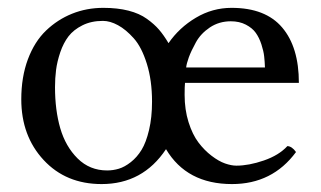

<svg xmlns="http://www.w3.org/2000/svg" viewBox="-20 -459 818 489"><path d="M409.2 -349.1Q436.5 -388.7 478.8 -413.8Q521 -439 569.8 -439Q656.2 -439 698.7 -388.9Q741.2 -338.9 741.2 -248H451.2Q450.2 -239.3 450.2 -217.8Q450.2 -179.7 460.2 -147.9Q470.2 -116.2 485.4 -96.2Q500.5 -76.2 518.8 -62.3Q537.1 -48.3 553.2 -42.7Q569.3 -37.1 582 -37.1Q613.8 -37.1 652.1 -50.3Q690.4 -63.5 711.9 -86.9Q723.6 -86.4 733.9 -71.8Q673.8 9.8 570.8 9.8Q455.6 9.8 402.8 -79.1Q343.8 9.8 238.8 9.8Q147.9 9.8 91.1 -51.5Q34.2 -112.8 34.2 -206.1Q34.2 -262.7 51 -307.9Q67.9 -353 97.2 -381.1Q126.5 -409.2 163.6 -424.1Q200.7 -439 243.2 -439Q279.3 -439 307.1 -431.9Q335 -424.8 354 -411.1Q373 -397.5 385 -383.5Q397 -369.6 409.2 -349.1ZM120.1 -236.8Q120.1 -178.7 133.5 -132.3Q147 -85.9 177.7 -55.4Q208.5 -24.9 252.9 -24.9Q268.1 -24.9 282.7 -29.3Q297.4 -33.7 313.2 -46.1Q329.1 -58.6 340.6 -77.4Q352.1 -96.2 359.6 -127.9Q367.2 -159.7 367.2 -200.2Q367.2 -254.4 354 -296.6Q340.8 -338.9 320.8 -361.3Q300.8 -383.8 280.5 -394.8Q260.3 -405.8 242.2 -405.8Q212.4 -405.8 189.9 -394.5Q167.5 -383.3 154.5 -366.5Q141.6 -349.6 133.5 -325.9Q125.5 -302.2 122.8 -281Q120.1 -259.8 120.1 -236.8ZM654.8 -287.1Q654.3 -302.2 652.8 -315.4Q651.4 -328.6 645.8 -345.9Q640.1 -363.3 631.3 -375.5Q622.6 -387.7 606.2 -396.2Q589.8 -404.8 567.9 -404.8Q538.1 -404.8 514.6 -389.2Q491.2 -373.5 479 -351.3Q466.8 -329.1 460.9 -313Q455.1 -296.9 454.1 -287.1Z"/></svg>

Font: Linux Libertine G
Style: Regular
Weight: 400
Designer: Philipp H. Poll
Foundry: Philipp H. Poll
Version: Version 4.7.5